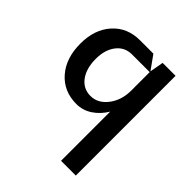

<svg xmlns="http://www.w3.org/2000/svg" viewBox="-158 -438 735 735"><g transform="rotate(45 210.0 -70.0)"><path d="M25 -170Q25 -246 67 -293Q109 -340 178 -340H250L290 -284L300 -340H370V200H290V-66Q270 -33 241 -14Q212 5 178 5Q109 5 67 -43Q25 -91 25 -170ZM108 -170Q108 -118 131.5 -86.5Q155 -55 194 -55Q234 -55 262 -91.5Q290 -128 290 -180V-280H194Q155 -280 131.5 -249.5Q108 -219 108 -170Z"/></g></svg>

Font: Glametrix
Style: Bold
Weight: 700
Designer: gluk
Foundry: gluk
Version: Version 0.40